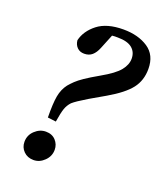

<svg xmlns="http://www.w3.org/2000/svg" viewBox="-130 -767 741 868"><g transform="rotate(20 240.5 -333.0)"><path d="M67 -50Q67 -82 90.5 -104Q114 -126 143 -126Q173 -126 190.5 -107Q208 -88 208 -62Q208 -31 185 -8.5Q162 14 133 14Q104 14 85.5 -4.5Q67 -23 67 -50ZM129 -189Q128 -257 134.5 -292.5Q141 -328 161 -354Q172 -367 185 -379.5Q198 -392 221.5 -408Q245 -424 287 -448Q349 -483 371.5 -511Q394 -539 394 -568Q394 -600 371.5 -618.5Q349 -637 302 -637Q295 -637 288 -637Q281 -637 275 -636L247 -567Q237 -542 222 -529Q207 -516 184 -516Q163 -516 150 -529Q137 -542 135 -563Q146 -610 190.5 -645Q235 -680 315 -680Q386 -680 433.5 -648.5Q481 -617 481 -550Q481 -495 450.5 -455.5Q420 -416 346 -373Q300 -347 272.5 -330.5Q245 -314 229.5 -303.5Q214 -293 205 -285Q190 -269 183 -248.5Q176 -228 169 -184Z"/></g></svg>

Font: Source Serif Pro SemiBold
Style: Italic
Weight: 600
Italic angle: -12°
Designer: Frank Grießhammer
Foundry: Adobe Systems Incorporated
Version: Version 3.001;hotconv 1.0.111;makeotfexe 2.5.65597